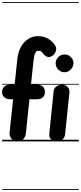

<svg xmlns="http://www.w3.org/2000/svg" viewBox="-26 -1349 772 1832"><path d="M142 0Q105 0 83.5 -26Q62 -52 65.5 -83L99 -402H73.5Q36.5 -402 15.2 -420.5Q-6 -439 -6 -471Q-6 -504 15.2 -522.5Q36.5 -541 73.5 -541H113.5L139.5 -785.5Q147 -854 174.5 -902.8Q202 -951.5 244.5 -977.8Q287 -1004 337.5 -1004Q392 -1004 433.2 -979.8Q474.5 -955.5 500 -915.5Q516.5 -889.5 505.8 -859Q495 -828.5 470 -814Q443.5 -798.5 420.2 -809.2Q397 -820 384 -840Q374.5 -856 363.5 -860.5Q352.5 -865 336 -865Q319.5 -865 309 -839.5Q298.5 -814 293 -763.5L269.5 -541H328Q363.5 -541 383 -522.5Q402.5 -504 402.5 -471Q402.5 -439 383 -420.5Q363.5 -402 328 -402H255L220.5 -73Q218 -47.5 198.5 -23.8Q179 0 142 0ZM142 0Q105 0 83.5 -26Q62 -52 65.5 -83L99 -402H73.5Q36.5 -402 15.2 -420.5Q-6 -439 -6 -471Q-6 -504 15.2 -522.5Q36.5 -541 73.5 -541H113.5L139.5 -785.5Q147 -854 174.5 -902.8Q202 -951.5 244.5 -977.8Q287 -1004 337.5 -1004Q392 -1004 433.2 -979.8Q474.5 -955.5 500 -915.5Q516.5 -889.5 505.8 -859Q495 -828.5 470 -814Q443.5 -798.5 420.2 -809.2Q397 -820 384 -840Q374.5 -856 363.5 -860.5Q352.5 -865 336 -865Q319.5 -865 309 -839.5Q298.5 -814 293 -763.5L269.5 -541H328Q363.5 -541 383 -522.5Q402.5 -504 402.5 -471Q402.5 -439 383 -420.5Q363.5 -402 328 -402H255L220.5 -73Q218 -47.5 198.5 -23.8Q179 0 142 0ZM517 0Q485 0 463 -18.5Q441 -37 444.5 -74L485.5 -476Q489 -509 513 -525Q537 -541 566 -541Q595.5 -541 617.8 -520.5Q640 -500 636 -461.5L595 -66.5Q591.5 -34.5 568.5 -17.2Q545.5 0 517 0ZM505 -745Q505 -778.5 530.2 -804Q555.5 -829.5 589.5 -829.5Q626.5 -829.5 651 -803.2Q675.5 -777 675.5 -746.5Q675.5 -726 664.2 -705.8Q653 -685.5 633.8 -672.5Q614.5 -659.5 589.5 -659.5Q555.5 -659.5 530.2 -684.8Q505 -710 505 -745ZM517 0Q485 0 463 -18.5Q441 -37 444.5 -74L485.5 -476Q489 -509 513 -525Q537 -541 566 -541Q595.5 -541 617.8 -520.5Q640 -500 636 -461.5L595 -66.5Q591.5 -34.5 568.5 -17.2Q545.5 0 517 0ZM505 -745Q505 -778.5 530.2 -804Q555.5 -829.5 589.5 -829.5Q626.5 -829.5 651 -803.2Q675.5 -777 675.5 -746.5Q675.5 -726 664.2 -705.8Q653 -685.5 633.8 -672.5Q614.5 -659.5 589.5 -659.5Q555.5 -659.5 530.2 -684.8Q505 -710 505 -745ZM-5 455H726V463H-5ZM-5 -16H726V0H-5ZM-5 -549H726V-541H-5ZM-5 -1329H726V-1321H-5Z"/></svg>

Font: Edu SA Dotted Guide
Style: Regular
Weight: 400
Designer: Tina and Corey Anderson, Eben Sorkin, Mirko Velimirovic
Foundry: Google for Education
Version: Version 2.000